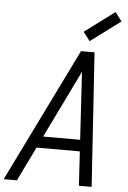

<svg xmlns="http://www.w3.org/2000/svg" viewBox="-96 -1097 762 1144"><g transform="rotate(5 285.0 -525.0)"><path d="M-29.5 0 363 -800H444L496.5 0H420.5L379.5 -678L49.5 0ZM101 -204.5 134 -273.5H450L453 -204.5ZM409 -864 368.5 -916.5 548 -1050 588 -997.5Z"/></g></svg>

Font: Victor Mono Thin
Style: Italic
Weight: 100
Italic angle: -12°
Monospace: yes
Designer: Rune Bjørnerås
Version: Version 1.561;gftools[0.9.30]